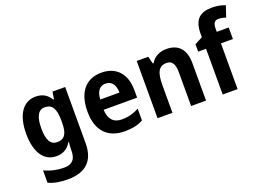

<svg xmlns="http://www.w3.org/2000/svg" viewBox="-134 -1122 2384 1720"><g transform="rotate(-20 1058.5 -262.5)"><path d="M234 -556C114 -556 42 -451 42 -271C42 -94 112 10 230 10C291 10 338 -14 372 -72H377C374 -51 372 -22 372 0V11C372 93 334 130 260 130C195 130 134 117 72 88V206C128 231 185 240 256 240C430 240 514 152 514 -10V-546H393L382 -476H376C342 -532 296 -556 234 -556ZM278 -438C349 -438 379 -391 379 -274V-253C379 -147 347 -106 280 -106C216 -106 186 -159 186 -269C186 -382 217 -438 278 -438Z M862 -556C716 -556 626 -458 626 -269C626 -86 722 10 882 10C956 10 1008 -2 1058 -29V-141C1002 -112 954 -99 893 -99C814 -99 771 -148 768 -236H1087V-308C1087 -464 1002 -556 862 -556ZM863 -451C924 -451 953 -403 954 -333H771C775 -415 811 -451 863 -451Z M1482 -556C1419 -556 1363 -531 1332 -476H1324L1306 -546H1196V0H1338V-259C1338 -380 1362 -438 1440 -438C1494 -438 1516 -398 1516 -321V0H1658V-358C1658 -493 1590 -556 1482 -556Z M2073 -436V-546H1959V-577C1959 -624 1974 -650 2011 -650C2039 -650 2061 -644 2082 -637L2117 -742C2083 -756 2042 -765 1991 -765C1879 -765 1817 -717 1817 -578V-546L1742 -507V-436H1817V0H1959V-436Z"/></g></svg>

Font: Noto Sans Arabic UI SmCn
Style: Bold
Weight: 700
Width: 4
Designer: Monotype Design Team, Nadine Chahine and Nizar Qandah
Foundry: Monotype Imaging Inc.
Version: Version 2.010